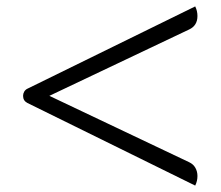

<svg xmlns="http://www.w3.org/2000/svg" viewBox="-20 -591 689 599"><path d="M65 -270Q52 -277 52 -292Q52 -299 55.5 -305Q59 -311 65 -314L589 -571Q596 -557 596 -541Q596 -511 570 -499L134 -292L570 -85Q583 -79 589.5 -67.5Q596 -56 596 -42Q596 -26 589 -12Z"/></svg>

Font: K2D ExtraLight
Style: Regular
Weight: 275
Designer: Katatrad Aksorn Co.,Ltd.
Foundry: Cadson Demak Co.,Ltd.
Version: Version 1.000; ttfautohint (v1.6)